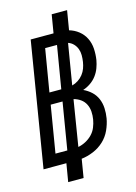

<svg xmlns="http://www.w3.org/2000/svg" viewBox="-139 -916 778 1096"><g transform="rotate(-15 250.0 -368.0)"><path d="M123 107 141 0H6L127 -735H262L280 -843H371L352 -729Q383 -720 407.5 -700.5Q432 -681 446 -652.5Q460 -624 462 -591Q464 -558 459 -525Q455 -502 446.5 -479Q438 -456 423 -436Q408 -416 387 -401.5Q366 -387 342 -379Q368 -367 388.5 -348Q409 -329 420 -303Q431 -277 432.5 -247.5Q434 -218 429 -188Q423 -154 407.5 -120Q392 -86 364.5 -60.5Q337 -35 302 -20.5Q267 -6 232 -2L214 107ZM152 -415H222L264 -666H194ZM288 -420Q307 -425 324 -436Q341 -447 353.5 -463Q366 -479 372.5 -497Q379 -515 382 -534Q385 -554 385 -573.5Q385 -593 378.5 -610.5Q372 -628 359 -641.5Q346 -655 328 -661ZM165 -69 211 -346H141L95 -69ZM231 -72Q253 -76 275 -87.5Q297 -99 314 -116.5Q331 -134 340 -156Q349 -178 353 -201Q357 -224 355.5 -247.5Q354 -271 344 -291Q334 -311 316 -324Q298 -337 275 -343Z"/></g></svg>

Font: Iosevka Term Curly Md Obl
Style: Regular
Weight: 500
Italic angle: -9°
Designer: Belleve Invis
Foundry: Belleve Invis
Version: Version 32.3.0